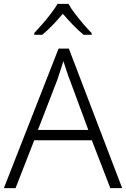

<svg xmlns="http://www.w3.org/2000/svg" viewBox="-20 -967 648 987"><path d="M547 0 452 -246H156L60 0H0L281 -717H334L608 0ZM339 -556Q333 -570 323 -600Q313 -630 306 -653Q298 -626 289 -600Q280 -574 274 -555L175 -299H434ZM332 -947Q344 -925 365 -897.5Q386 -870 409 -843Q432 -816 451 -797V-788H410Q383 -810 355 -839Q327 -868 303 -896Q279 -868 251.5 -839Q224 -810 197 -788H156V-797Q175 -817 198 -843.5Q221 -870 242 -897.5Q263 -925 276 -947Z"/></svg>

Font: Noto Traditional Nushu Light
Style: Regular
Weight: 300
Designer: LIU Zhao
Foundry: LiuZhao Studio
Version: Version 2.003; ttfautohint (v1.8.4.7-5d5b)